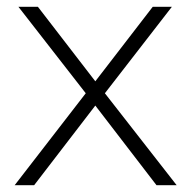

<svg xmlns="http://www.w3.org/2000/svg" viewBox="-20 -542 559 562"><path d="M23 0 231 -269 34 -522H91L259 -304L427 -522H483L287 -269L497 0H438L259 -233L80 0Z"/></svg>

Font: Montserrat Light
Style: Regular
Weight: 300
Designer: Julieta Ulanovsky
Foundry: Julieta Ulanovsky
Version: Version 9.000; ttfautohint (v1.8.4.7-5d5b)